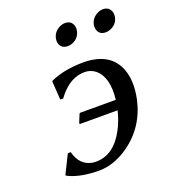

<svg xmlns="http://www.w3.org/2000/svg" viewBox="-119 -707 707 804"><g transform="rotate(-20 234.5 -305.0)"><path d="M204.6 -571.8Q210.9 -602.5 241.7 -615.7Q251.5 -620.1 261.7 -620.1Q290.5 -620.1 298.3 -593.3Q300.8 -582.5 298.3 -571.8Q291.5 -540 260.3 -528.3Q250.5 -524.9 241.7 -524.9Q211.9 -524.9 204.6 -551.8Q202.6 -561.5 204.6 -571.8ZM373.5 -571.8Q379.9 -602.5 410.6 -615.7Q420.4 -620.1 430.7 -620.1Q459.5 -620.1 467.3 -593.3Q469.7 -582.5 467.8 -571.8Q460.9 -540 429.2 -528.3Q419.4 -524.9 410.6 -524.9Q380.9 -524.9 374 -551.8Q371.6 -561.5 373.5 -571.8ZM352.5 -245.1Q363.8 -343.8 315.9 -382.8Q295.4 -398.9 269 -398.9Q208 -398.9 159.2 -340.8Q152.3 -332.5 147 -325.2L134.3 -326.2L128.9 -408.2L131.3 -411.1Q192.4 -438.5 276.4 -439Q397.9 -439 432.1 -347.7Q452.1 -293.5 436.5 -217.8Q412.1 -103 318.4 -36.1Q253.4 9.3 187 9.8Q106.9 9.8 55.2 -14.2Q50.8 -16.1 47.9 -18.1L46.4 -21L86.9 -103L100.1 -104Q116.2 -41 170.4 -31.2Q178.7 -29.8 186.5 -29.8Q266.1 -29.8 314.5 -120.6Q333.5 -156.2 344.7 -201.2H177.7Q174.8 -203.1 174.8 -205.1L189.5 -241.2Q191.9 -245.1 193.8 -245.1Z"/></g></svg>

Font: Linux Biolinum Slanted O
Style: Slanted
Weight: 400
Designer: Philipp H. Poll
Foundry: Philipp H. Poll
Version: Version 1.0.4